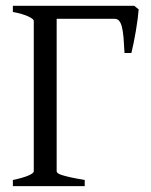

<svg xmlns="http://www.w3.org/2000/svg" viewBox="-20 -635 515 655"><path d="M23.9 0V-21Q57.1 -27.8 76.2 -35.9Q95.2 -43.9 95.2 -50.8V-564Q95.2 -569.8 77.1 -578.6Q59.1 -587.4 23.9 -594.2V-615.2H438L453.1 -603Q452.1 -590.3 449.7 -570.8Q447.3 -551.3 443.6 -530Q439.9 -508.8 435.8 -488.3Q431.6 -467.8 428.2 -454.1H404.8Q403.3 -485.4 401.4 -507.3Q399.4 -529.3 395.8 -543.5Q392.1 -557.6 386.2 -564.2Q380.4 -570.8 371.1 -570.8H173.3V-50.8Q173.3 -47.4 177.2 -44.2Q181.2 -41 191.9 -37.6Q202.6 -34.2 221.2 -30Q239.7 -25.9 269 -21V0Z"/></svg>

Font: Gentium
Style: Regular
Weight: 400
Designer: J. Victor Gaultney
Version: Version 1.03; 2011; OFL 1.1 release